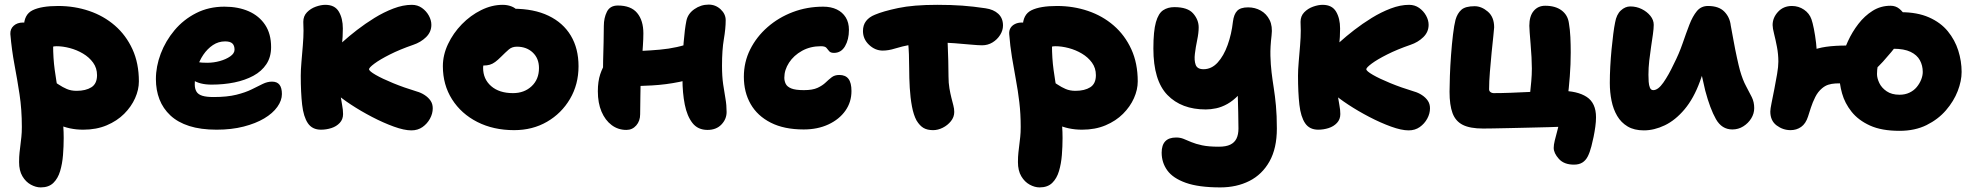

<svg xmlns="http://www.w3.org/2000/svg" viewBox="-20 -554 8586 835"><path d="M342 10Q281 10 232 -13.5Q183 -37 154.5 -76Q126 -115 126 -161Q126 -180 141 -196Q156 -212 174 -212Q191 -212 206 -204Q221 -196 236.5 -185.5Q252 -175 270.5 -167Q289 -159 313 -159Q353 -159 377.5 -174.5Q402 -190 402 -227Q402 -258 385 -281.5Q368 -305 341 -321Q314 -337 283.5 -345Q253 -353 226 -353Q216 -353 207 -350.5Q198 -348 178 -348Q156 -348 134 -360Q112 -372 98 -392.5Q84 -413 84 -437Q84 -491 122 -509.5Q160 -528 233 -528Q304 -528 367.5 -506.5Q431 -485 479.5 -443Q528 -401 556 -340Q584 -279 584 -200Q584 -164 567.5 -127Q551 -90 520 -59Q489 -28 444 -9Q399 10 342 10ZM157 261Q136 261 114 249Q92 237 77.5 212.5Q63 188 63 151Q63 127 65 109.5Q67 92 69 75.5Q71 59 73 41Q75 23 75 -2Q75 -78 65 -143.5Q55 -209 43 -272.5Q31 -336 25 -406Q24 -428 39.5 -442Q55 -456 80 -456Q113 -456 143 -442.5Q173 -429 192 -407Q211 -385 211 -358Q211 -301 218 -250Q225 -199 234 -151Q243 -103 250 -54.5Q257 -6 257 46Q257 83 254 120.5Q251 158 241.5 190Q232 222 212 241.5Q192 261 157 261Z M922 10Q853 10 803 -6Q753 -22 721 -52Q689 -82 673.5 -122Q658 -162 658 -210Q658 -265 679 -320.5Q700 -376 739 -422.5Q778 -469 833 -497Q888 -525 956 -525Q1016 -525 1061.5 -505Q1107 -485 1133 -446Q1159 -407 1159 -349Q1159 -306 1138.5 -275Q1118 -244 1082 -224.5Q1046 -205 999.5 -195.5Q953 -186 900 -186Q848 -186 817.5 -207Q787 -228 787 -256Q787 -271 794 -278.5Q801 -286 817 -286Q828 -286 842.5 -283.5Q857 -281 881 -281Q909 -281 936 -288.5Q963 -296 981.5 -309Q1000 -322 1000 -338Q1000 -356 990.5 -365Q981 -374 959 -374Q930 -374 906 -358Q882 -342 864 -315.5Q846 -289 836.5 -255.5Q827 -222 827 -187Q827 -168 834.5 -155.5Q842 -143 860 -137.5Q878 -132 909 -132Q968 -132 1008 -142Q1048 -152 1075 -165.5Q1102 -179 1122.5 -189Q1143 -199 1163 -199Q1185 -199 1195.5 -185.5Q1206 -172 1206 -145Q1206 -117 1186 -89Q1166 -61 1129 -39Q1092 -17 1039.5 -3.5Q987 10 922 10Z M1769 13Q1738 13 1692.5 -3.5Q1647 -20 1598 -45.5Q1549 -71 1506.5 -99Q1464 -127 1440 -149Q1418 -169 1404.5 -193.5Q1391 -218 1391 -245Q1391 -267 1400.5 -289.5Q1410 -312 1432 -335Q1444 -348 1470.5 -372Q1497 -396 1532.5 -423.5Q1568 -451 1608.5 -476Q1649 -501 1691 -517Q1733 -533 1771 -533Q1796 -533 1815 -519.5Q1834 -506 1845 -486Q1856 -466 1856 -446Q1856 -415 1833 -392.5Q1810 -370 1777 -359Q1719 -339 1675.5 -317Q1632 -295 1608.5 -277.5Q1585 -260 1585 -253Q1585 -245 1613.5 -228.5Q1642 -212 1689.5 -192.5Q1737 -173 1793 -156Q1811 -151 1827 -140.5Q1843 -130 1852.5 -116Q1862 -102 1862 -83Q1862 -60 1850 -38Q1838 -16 1817.5 -1.5Q1797 13 1769 13ZM1376 10Q1338 10 1319 -18Q1300 -46 1294 -98.5Q1288 -151 1288 -225Q1288 -250 1291 -285Q1294 -320 1297 -356.5Q1300 -393 1300 -421Q1300 -429 1299.5 -439.5Q1299 -450 1299 -459Q1299 -484 1315 -500.5Q1331 -517 1353.5 -525Q1376 -533 1395 -533Q1436 -533 1453.5 -503.5Q1471 -474 1471 -430Q1471 -394 1467 -357Q1463 -320 1459 -286Q1455 -252 1455 -225Q1455 -177 1459.5 -147Q1464 -117 1468 -96.5Q1472 -76 1472 -58Q1472 -35 1457.5 -19.5Q1443 -4 1421 3Q1399 10 1376 10Z M2216 12Q2126 12 2056 -23.5Q1986 -59 1946 -122Q1906 -185 1906 -266Q1906 -315 1928.5 -362.5Q1951 -410 1988.5 -448.5Q2026 -487 2072.5 -510Q2119 -533 2166 -533Q2186 -533 2203.5 -526.5Q2221 -520 2232 -506.5Q2243 -493 2243 -470Q2243 -430 2226 -399Q2209 -368 2158 -352Q2139 -346 2121.5 -332Q2104 -318 2092.5 -298.5Q2081 -279 2081 -259Q2081 -210 2116 -179.5Q2151 -149 2211 -149Q2260 -149 2292 -179Q2324 -209 2324 -258Q2324 -300 2297 -325.5Q2270 -351 2228 -351Q2207 -351 2193 -339Q2179 -327 2159 -307Q2145 -293 2133.5 -284.5Q2122 -276 2110 -272.5Q2098 -269 2082 -269Q2063 -269 2047.5 -284.5Q2032 -300 2032 -345Q2032 -376 2048 -406.5Q2064 -437 2090 -461.5Q2116 -486 2148 -501Q2180 -516 2212 -516Q2302 -516 2365.5 -485.5Q2429 -455 2462.5 -399Q2496 -343 2496 -266Q2496 -187 2459 -124Q2422 -61 2359 -24.5Q2296 12 2216 12Z M2704 11Q2668 11 2640 -10Q2612 -31 2596 -68.5Q2580 -106 2580 -157Q2580 -200 2590.5 -231.5Q2601 -263 2616.5 -283Q2632 -303 2645 -313Q2656 -322 2669.5 -326.5Q2683 -331 2697 -331Q2770 -331 2849 -338Q2928 -345 2992 -370L3044 -233Q2994 -210 2935.5 -198Q2877 -186 2816 -182.5Q2755 -179 2697 -179L2602 -212Q2602 -252 2603 -291.5Q2604 -331 2605 -369Q2606 -407 2606 -441Q2606 -476 2619.5 -503Q2633 -530 2667 -530Q2724 -530 2751 -497.5Q2778 -465 2778 -409Q2778 -385 2776 -356Q2774 -327 2772 -297Q2770 -267 2768 -240.5Q2766 -214 2766 -196Q2766 -168 2765 -137Q2764 -106 2764 -57Q2764 -28 2747 -8.5Q2730 11 2704 11ZM3057 11Q3015 11 2991.5 -19Q2968 -49 2958 -99.5Q2948 -150 2948 -211Q2948 -307 2953 -368Q2958 -429 2965 -463Q2971 -494 2999.5 -514Q3028 -534 3062 -534Q3092 -534 3114 -513.5Q3136 -493 3136 -466Q3136 -430 3128 -383.5Q3120 -337 3120 -268Q3120 -222 3125 -187.5Q3130 -153 3135 -125Q3140 -97 3140 -67Q3140 -36 3117.5 -12.5Q3095 11 3057 11Z M3475 9Q3390 9 3332 -20.5Q3274 -50 3244.5 -101.5Q3215 -153 3215 -220Q3215 -284 3242.5 -339Q3270 -394 3318 -436Q3366 -478 3428 -501.5Q3490 -525 3560 -525Q3594 -525 3619 -513Q3644 -501 3658 -478.5Q3672 -456 3672 -424Q3672 -382 3655 -353Q3638 -324 3607 -324Q3592 -324 3586 -331.5Q3580 -339 3574 -346Q3568 -353 3550 -353Q3504 -353 3468 -333Q3432 -313 3411.5 -281.5Q3391 -250 3391 -216Q3391 -202 3397 -189.5Q3403 -177 3421 -169.5Q3439 -162 3476 -162Q3514 -162 3535.5 -172Q3557 -182 3570.5 -195Q3584 -208 3597 -218Q3610 -228 3630 -228Q3657 -228 3670 -211Q3683 -194 3683 -158Q3683 -110 3656.5 -72.5Q3630 -35 3583 -13Q3536 9 3475 9Z M3819 -334Q3786 -334 3759.5 -359Q3733 -384 3733 -419Q3733 -445 3746.5 -462.5Q3760 -480 3785 -490Q3820 -505 3886 -519Q3952 -533 4056 -533Q4117 -533 4165 -529.5Q4213 -526 4266 -518Q4301 -513 4321.5 -494Q4342 -475 4342 -443Q4342 -422 4329.5 -402Q4317 -382 4296.5 -369.5Q4276 -357 4251 -357Q4235 -357 4202.5 -360Q4170 -363 4131.5 -366Q4093 -369 4056 -369Q3988 -369 3944.5 -360.5Q3901 -352 3872.5 -343Q3844 -334 3819 -334ZM4038 12Q4013 12 3996.5 2.5Q3980 -7 3966 -30Q3953 -54 3946 -91.5Q3939 -129 3936.5 -172Q3934 -215 3934 -256Q3934 -323 3929.5 -368.5Q3925 -414 3925 -442L4097 -451Q4097 -447 4098.5 -422.5Q4100 -398 4101.5 -362.5Q4103 -327 4104 -289.5Q4105 -252 4105 -222Q4105 -193 4109 -170Q4113 -147 4117.5 -129Q4122 -111 4126 -96Q4130 -81 4130 -67Q4130 -45 4115.5 -27Q4101 -9 4080 1.5Q4059 12 4038 12Z M4686 10Q4625 10 4576 -13.5Q4527 -37 4498.5 -76Q4470 -115 4470 -161Q4470 -180 4485 -196Q4500 -212 4518 -212Q4535 -212 4550 -204Q4565 -196 4580.5 -185.5Q4596 -175 4614.5 -167Q4633 -159 4657 -159Q4697 -159 4721.5 -174.5Q4746 -190 4746 -227Q4746 -258 4729 -281.5Q4712 -305 4685 -321Q4658 -337 4627.5 -345Q4597 -353 4570 -353Q4560 -353 4551 -350.5Q4542 -348 4522 -348Q4500 -348 4478 -360Q4456 -372 4442 -392.5Q4428 -413 4428 -437Q4428 -491 4466 -509.5Q4504 -528 4577 -528Q4648 -528 4711.5 -506.5Q4775 -485 4823.5 -443Q4872 -401 4900 -340Q4928 -279 4928 -200Q4928 -164 4911.5 -127Q4895 -90 4864 -59Q4833 -28 4788 -9Q4743 10 4686 10ZM4501 261Q4480 261 4458 249Q4436 237 4421.5 212.5Q4407 188 4407 151Q4407 127 4409 109.5Q4411 92 4413 75.5Q4415 59 4417 41Q4419 23 4419 -2Q4419 -59 4413 -109.5Q4407 -160 4398 -208Q4389 -256 4381 -305Q4373 -354 4369 -406Q4368 -421 4374.5 -432Q4381 -443 4394 -449.5Q4407 -456 4424 -456Q4457 -456 4487 -442.5Q4517 -429 4536 -407Q4555 -385 4555 -358Q4555 -301 4562 -250Q4569 -199 4578 -151Q4587 -103 4594 -54.5Q4601 -6 4601 46Q4601 83 4598 120.5Q4595 158 4585.5 190Q4576 222 4556 241.5Q4536 261 4501 261Z M5287 261Q5193 261 5137 241Q5081 221 5056.5 187Q5032 153 5032 110Q5032 44 5095 44Q5113 44 5127.5 50Q5142 56 5161 64Q5180 72 5208 78Q5236 84 5281 84Q5312 84 5330.5 75Q5349 66 5357.5 48.5Q5366 31 5366 5Q5366 -34 5365 -64.5Q5364 -95 5363.5 -122.5Q5363 -150 5362 -178.5Q5361 -207 5361 -241L5412 -205Q5391 -166 5367 -141Q5343 -116 5318 -102Q5293 -88 5269 -83Q5245 -78 5224 -78Q5118 -78 5057 -141Q4996 -204 4996 -343Q4996 -419 5007 -457.5Q5018 -496 5038.5 -509.5Q5059 -523 5087 -523Q5145 -523 5169 -495.5Q5193 -468 5193 -435Q5193 -411 5186.5 -380Q5180 -349 5176.5 -320Q5173 -291 5180 -272Q5187 -253 5214 -253Q5249 -253 5275.5 -282Q5302 -311 5319 -358.5Q5336 -406 5342 -460Q5346 -492 5360.5 -507Q5375 -522 5408 -522Q5438 -522 5463 -508Q5488 -494 5501.5 -467Q5515 -440 5510 -400Q5504 -350 5505 -311.5Q5506 -273 5510 -239.5Q5514 -206 5519.5 -171.5Q5525 -137 5529 -94.5Q5533 -52 5533 5Q5533 91 5501 148Q5469 205 5413.5 233Q5358 261 5287 261Z M6106 13Q6075 13 6029.5 -3.5Q5984 -20 5935 -45.5Q5886 -71 5843.5 -99Q5801 -127 5777 -149Q5755 -169 5741.5 -193.5Q5728 -218 5728 -245Q5728 -267 5737.5 -289.5Q5747 -312 5769 -335Q5781 -348 5807.5 -372Q5834 -396 5869.5 -423.5Q5905 -451 5945.5 -476Q5986 -501 6028 -517Q6070 -533 6108 -533Q6133 -533 6152 -519.5Q6171 -506 6182 -486Q6193 -466 6193 -446Q6193 -415 6170 -392.5Q6147 -370 6114 -359Q6056 -339 6012.5 -317Q5969 -295 5945.5 -277.5Q5922 -260 5922 -253Q5922 -245 5950.5 -228.5Q5979 -212 6026.5 -192.5Q6074 -173 6130 -156Q6148 -151 6164 -140.5Q6180 -130 6189.5 -116Q6199 -102 6199 -83Q6199 -60 6187 -38Q6175 -16 6154.5 -1.5Q6134 13 6106 13ZM5713 10Q5675 10 5656 -18Q5637 -46 5631 -98.5Q5625 -151 5625 -225Q5625 -250 5628 -285Q5631 -320 5634 -356.5Q5637 -393 5637 -421Q5637 -429 5636.5 -439.5Q5636 -450 5636 -459Q5636 -484 5652 -500.5Q5668 -517 5690.5 -525Q5713 -533 5732 -533Q5773 -533 5790.5 -503.5Q5808 -474 5808 -430Q5808 -394 5804 -357Q5800 -320 5796 -286Q5792 -252 5792 -225Q5792 -177 5796.5 -147Q5801 -117 5805 -96.5Q5809 -76 5809 -58Q5809 -35 5794.5 -19.5Q5780 -4 5758 3Q5736 10 5713 10Z M6825 162Q6782 162 6759.5 137Q6737 112 6737 89Q6737 76 6741.5 57.5Q6746 39 6751.5 19Q6757 -1 6760 -17L6774 -3Q6754 -2 6716.5 -1Q6679 0 6634.5 1Q6590 2 6547.5 3Q6505 4 6473 4.5Q6441 5 6430 5Q6373 5 6341.5 -11Q6310 -27 6297 -62Q6284 -97 6284 -155Q6284 -181 6285.5 -224Q6287 -267 6290.5 -314.5Q6294 -362 6299 -403.5Q6304 -445 6310 -468Q6318 -496 6335.5 -511.5Q6353 -527 6393 -527Q6423 -527 6450.5 -503.5Q6478 -480 6478 -435Q6478 -428 6474.5 -397.5Q6471 -367 6467 -325.5Q6463 -284 6459.5 -241.5Q6456 -199 6456 -166Q6456 -158 6462 -153.5Q6468 -149 6475 -149Q6509 -149 6549 -150.5Q6589 -152 6629.5 -154Q6670 -156 6706 -157.5Q6742 -159 6767 -159Q6840 -159 6880.5 -132.5Q6921 -106 6921 -44Q6921 -25 6918 -3Q6915 19 6910.5 41Q6906 63 6901 82Q6894 109 6885 126.5Q6876 144 6861.5 153Q6847 162 6825 162ZM6632 -119Q6632 -128 6634.5 -150.5Q6637 -173 6639.5 -201Q6642 -229 6642 -256Q6642 -277 6640.5 -305.5Q6639 -334 6636.5 -362.5Q6634 -391 6632.5 -413Q6631 -435 6631 -442Q6631 -484 6650 -506.5Q6669 -529 6700 -529Q6744 -529 6771 -509Q6798 -489 6803 -454Q6808 -425 6809.5 -392.5Q6811 -360 6811 -326Q6811 -300 6810 -274Q6809 -248 6807 -222Q6805 -196 6802.5 -171Q6800 -146 6797 -123Z M7129 13Q7087 13 7058.5 -4Q7030 -21 7013 -50Q6996 -79 6988.5 -116Q6981 -153 6981 -193Q6981 -227 6983 -264.5Q6985 -302 6988.5 -338.5Q6992 -375 6996 -406Q7000 -437 7004 -456Q7010 -491 7029 -508.5Q7048 -526 7070 -526Q7097 -526 7120 -514.5Q7143 -503 7157.5 -485Q7172 -467 7172 -446Q7172 -430 7168.5 -405Q7165 -380 7160.5 -350.5Q7156 -321 7152.5 -290Q7149 -259 7149 -229Q7149 -214 7150 -198.5Q7151 -183 7155.5 -172.5Q7160 -162 7170 -162Q7191 -162 7214 -195Q7237 -228 7259 -275Q7282 -320 7297.5 -365Q7313 -410 7327 -446.5Q7341 -483 7359.5 -505.5Q7378 -528 7408 -528Q7455 -528 7479 -503.5Q7503 -479 7507 -443Q7512 -417 7519 -378Q7526 -339 7534 -302.5Q7542 -266 7547 -248Q7559 -206 7573.5 -179.5Q7588 -153 7598.5 -131.5Q7609 -110 7609 -84Q7609 -60 7596 -39Q7583 -18 7561.5 -4.5Q7540 9 7514 9Q7468 9 7442.5 -36Q7417 -81 7396 -160Q7387 -198 7379 -235Q7371 -272 7364.5 -307Q7358 -342 7353 -373L7435 -389Q7430 -369 7413 -316.5Q7396 -264 7373 -200Q7346 -126 7306 -78.5Q7266 -31 7220 -9Q7174 13 7129 13Z M8241 15Q8163 15 8112.5 -8Q8062 -31 8032.5 -68Q8003 -105 7991 -148Q7979 -191 7979 -232Q7979 -258 7988.5 -296Q7998 -334 8016.5 -374.5Q8035 -415 8062 -450Q8089 -485 8124 -507Q8159 -529 8202 -529Q8224 -529 8240 -516Q8256 -503 8265 -485.5Q8274 -468 8274 -453Q8274 -442 8271.5 -431.5Q8269 -421 8264.5 -411Q8260 -401 8253.5 -391Q8247 -381 8239 -370Q8206 -327 8169 -286Q8132 -245 8090.5 -218.5Q8049 -192 8001 -192Q7979 -192 7962 -191Q7945 -190 7931 -185.5Q7917 -181 7904 -170Q7886 -155 7874.5 -132Q7863 -109 7855.5 -86Q7848 -63 7843 -47Q7833 -16 7813 -2Q7793 12 7767 12Q7734 12 7706.5 -8.5Q7679 -29 7679 -69Q7679 -80 7684.5 -106.5Q7690 -133 7696.5 -166.5Q7703 -200 7708.5 -232Q7714 -264 7714 -286Q7714 -318 7708 -349.5Q7702 -381 7695.5 -406.5Q7689 -432 7689 -445Q7689 -477 7712.5 -502.5Q7736 -528 7773 -528Q7802 -528 7825.5 -512Q7849 -496 7858 -470Q7863 -456 7868.5 -428.5Q7874 -401 7878 -367.5Q7882 -334 7882 -300Q7882 -277 7878 -246Q7874 -215 7868 -182.5Q7862 -150 7856 -122Q7850 -94 7846 -76.5Q7842 -59 7842 -59L7698 -94Q7701 -107 7707.5 -132Q7714 -157 7725.5 -187Q7737 -217 7754 -246Q7771 -275 7794 -294Q7822 -318 7852.5 -331.5Q7883 -345 7921.5 -350.5Q7960 -356 8013 -356Q8022 -356 8032.5 -356Q8043 -356 8055.5 -356.5Q8068 -357 8081.5 -357Q8095 -357 8109 -357L8224 -358Q8199 -348 8183 -334Q8167 -320 8158.5 -303.5Q8150 -287 8146.5 -269Q8143 -251 8143 -232Q8143 -214 8153 -193Q8163 -172 8185 -157Q8207 -142 8241 -142Q8265 -142 8284 -151Q8303 -160 8315.5 -175Q8328 -190 8335 -207.5Q8342 -225 8342 -241Q8342 -269 8329.5 -292Q8317 -315 8289 -328.5Q8261 -342 8214 -342Q8189 -342 8171.5 -361.5Q8154 -381 8154 -401Q8154 -425 8168.5 -448Q8183 -471 8204.5 -486Q8226 -501 8246 -501Q8318 -501 8369 -478.5Q8420 -456 8451 -418Q8482 -380 8496.5 -334Q8511 -288 8511 -241Q8511 -202 8494 -158Q8477 -114 8443 -74.5Q8409 -35 8358.5 -10Q8308 15 8241 15Z"/></svg>

Font: Shantell Sans ExtraBold
Style: Regular
Weight: 800
Designer: Stephen Nixon, Anya Danilova, Shantell Martin
Foundry: Arrow Type
Version: Version 1.011;[c5ecc13dd]